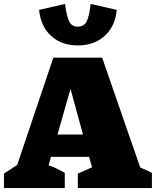

<svg xmlns="http://www.w3.org/2000/svg" viewBox="-54 -952 789 972"><path d="M656 -104Q671 -98 686 -91Q701 -84 715 -77V0H340V-73L412 -105L397 -158H204L192 -115Q214 -108 234 -98Q254 -88 274 -77V0H-34V-73L33 -117L216 -660H463ZM237 -271H366L303 -502ZM340 -722Q258 -722 205 -770Q152 -818 144 -902L275 -932Q284 -865 297.5 -841Q311 -817 340 -817Q370 -817 383.5 -841Q397 -865 405 -932L537 -902Q530 -820 476.5 -771Q423 -722 340 -722Z"/></svg>

Font: Piazzolla Black
Style: Regular
Weight: 900
Designer: Juan Pablo del Peral
Foundry: Huerta Tipografica
Version: Version 1.330